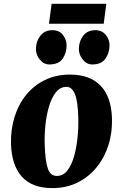

<svg xmlns="http://www.w3.org/2000/svg" viewBox="-20 -952 631 986"><path d="M339.5 -569Q442 -569 496.8 -511.8Q551.5 -454.5 555 -345Q557.5 -271.5 536.8 -206.5Q516 -141.5 475.5 -92Q435 -42.5 377.5 -14.2Q320 14 248.5 14Q145.5 14 92.8 -44.2Q40 -102.5 36.5 -212Q34.5 -286 54.5 -350.8Q74.5 -415.5 114.2 -464.5Q154 -513.5 211 -541.2Q268 -569 339.5 -569ZM321.5 -506Q289.5 -506 267.2 -478.2Q245 -450.5 231.8 -405.8Q218.5 -361 213.2 -309.5Q208 -258 209.5 -210Q212.5 -123.5 225.8 -86Q239 -48.5 271.5 -48.5Q304 -48.5 325.8 -76.2Q347.5 -104 360.2 -148.8Q373 -193.5 378.2 -245.8Q383.5 -298 382 -347Q380 -433.5 364.5 -469.8Q349 -506 321.5 -506ZM233.5 -621Q204.5 -621 184.2 -646.2Q164 -671.5 164.5 -702Q165.5 -741.5 187.8 -769.2Q210 -797 249.5 -797Q284.5 -797 303.2 -772.5Q322 -748 322 -719Q322 -679 301.2 -650Q280.5 -621 233.5 -621ZM454 -621Q425 -621 404.8 -646.2Q384.5 -671.5 385 -702Q386 -741.5 407.8 -769.2Q429.5 -797 470 -797Q504 -797 523.5 -772.5Q543 -748 542.5 -719Q542 -679 521 -650Q500 -621 454 -621ZM245 -932.5H526L512.5 -830H231.5Z"/></svg>

Font: Merriweather Black
Style: Italic
Weight: 900
Italic angle: -7.8°
Designer: Eben Sorkin
Foundry: Eben Sorkin
Version: Version 2.200;gftools[0.9.31]